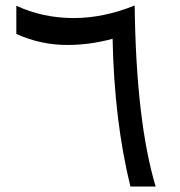

<svg xmlns="http://www.w3.org/2000/svg" viewBox="-20 -687 658 701"><path d="M548.3 -5.9C501 -164.1 475.1 -384.3 471.7 -667C395.5 -636.2 321.3 -621.1 249 -621.1C173.8 -621.1 104 -636.2 39.6 -666V-563C99.6 -536.1 162.1 -522.5 226.6 -522.9C281.2 -522.9 335.9 -530.3 391.1 -545.4C395 -347.7 416.5 -167.5 456.1 -5.9Z"/></svg>

Font: Nahid
Style: Regular
Weight: 400
Foundry: DejaVu fonts team - Redesigned by Saber Rastikerdar
Version: Version 0.3.0